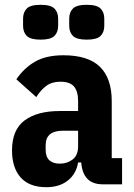

<svg xmlns="http://www.w3.org/2000/svg" viewBox="-20 -767 556 799"><path d="M407 0Q325 0 318 -91H305Q297 -43 262 -15.5Q227 12 173 12Q102 12 66 -28.5Q30 -69 30 -141Q30 -227 82.5 -266Q135 -305 229 -305H305V-346Q305 -387 288 -407Q271 -427 231 -427Q196 -427 172.5 -409.5Q149 -392 131 -363L48 -437Q80 -484 126 -510.5Q172 -537 244 -537Q347 -537 396 -489Q445 -441 445 -346V-109H488V0ZM229 -86Q260 -86 282.5 -103.5Q305 -121 305 -158V-223H242Q170 -223 170 -163V-144Q170 -114 185.5 -100Q201 -86 229 -86ZM149 -602Q107 -602 91.5 -617.5Q76 -633 76 -660V-689Q76 -716 91.5 -731.5Q107 -747 149 -747Q191 -747 206.5 -731.5Q222 -716 222 -689V-660Q222 -633 206.5 -617.5Q191 -602 149 -602ZM341 -602Q299 -602 283.5 -617.5Q268 -633 268 -660V-689Q268 -716 283.5 -731.5Q299 -747 341 -747Q383 -747 398.5 -731.5Q414 -716 414 -689V-660Q414 -633 398.5 -617.5Q383 -602 341 -602Z"/></svg>

Font: IBM Plex Sans Cond
Style: Bold
Weight: 700
Width: 3
Designer: Mike Abbink, Paul van der Laan, Pieter van Rosmalen
Foundry: Bold Monday
Version: Version 1.3